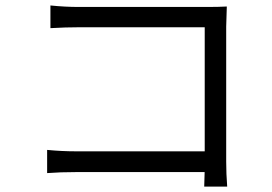

<svg xmlns="http://www.w3.org/2000/svg" viewBox="-20 -689 1017 717"><path d="M274.7 -663H755Q796.5 -663 827 -664.7Q825.3 -619.4 824.7 -589.8V-85.4Q824.7 -40.3 828.4 7.9H742.6Q744.5 -44.3 744.5 -77.3V-587.2H275.3Q225.8 -587.2 168.3 -583.9V-668.6Q223.3 -663 274.7 -663ZM263.5 -123.9H787.1V-46.4H266Q204.7 -46.4 156 -42.6V-129.2Q210.8 -123.9 263.5 -123.9Z"/></svg>

Font: Min Sans VF VF
Style: Regular
Weight: 400
Designer: Jinseong-Kim, NotoSansCJK, Nunito
Foundry: Jinseong-Kim
Version: Version 1.420;Glyphs 3.1.2 (3151)